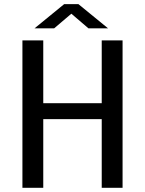

<svg xmlns="http://www.w3.org/2000/svg" viewBox="-20 -892 690 912"><path d="M86.5 0V-700H185.5V-401.9H463.2V-700H562.2V0H463.2V-326.1H185.5V0ZM144.1 -757.4 284.8 -872.4H352.5L493.2 -757.4H400.1L318.9 -826.9L237.2 -757.4Z"/></svg>

Font: Trispace Thin
Style: Regular
Weight: 100
Designer: Tyler Finck
Foundry: Etcetera Type Company
Version: Version 1.210